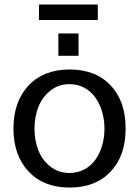

<svg xmlns="http://www.w3.org/2000/svg" viewBox="-20 -822 620 856"><path d="M445.8 -248Q445.8 -286.6 435.8 -321.8Q425.8 -356.9 406.7 -385Q387.7 -413.1 357.4 -429.9Q327.1 -446.8 290 -446.8Q240.7 -446.8 204.3 -417.7Q168 -388.7 150.9 -344.5Q133.8 -300.3 133.8 -248Q133.8 -196.3 150.9 -152.3Q168 -108.4 204.3 -79.6Q240.7 -50.8 290 -50.8Q327.1 -50.8 357.4 -67.4Q387.7 -84 406.7 -112.1Q425.8 -140.1 435.8 -175Q445.8 -210 445.8 -248ZM540 -250V-248Q540 -127.4 473.1 -56.6Q406.2 14.2 290 14.2Q174.8 14.2 107.4 -57.4Q40 -128.9 40 -249Q40 -369.1 107.4 -440.7Q174.8 -512.2 290 -512.2Q406.2 -512.2 473.1 -441.4Q540 -370.6 540 -250ZM330.1 -573.2H240.2V-672.9H330.1ZM416 -732.9H153.8V-801.8H416Z"/></svg>

Font: Perun
Style: Regular
Weight: 400
Version: Version 1.0000